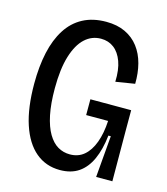

<svg xmlns="http://www.w3.org/2000/svg" viewBox="-104 -753 735 846"><g transform="rotate(15 263.5 -330.0)"><path d="M247 12Q183 12 136.5 -27Q90 -66 65 -141.5Q40 -217 40 -327Q40 -406 54 -469.5Q68 -533 97 -578.5Q126 -624 171 -648Q216 -672 277 -672Q327 -672 364 -654.5Q401 -637 425 -605.5Q449 -574 460 -532Q471 -490 470 -441L383 -427Q385 -482 371.5 -519Q358 -556 333 -575Q308 -594 274 -594Q232 -594 200.5 -565Q169 -536 151 -477.5Q133 -419 133 -330Q133 -260 143.5 -209.5Q154 -159 173 -127Q192 -95 217 -80.5Q242 -66 272 -66Q310 -66 336.5 -88.5Q363 -111 378.5 -153Q394 -195 397 -252H297V-324H483V-229L484 0H410L426 -190H415Q408 -126 387.5 -80.5Q367 -35 332.5 -11.5Q298 12 247 12Z"/></g></svg>

Font: Bricolage Grotesque 72pt SemiCondensed
Style: Regular
Weight: 400
Width: 4
Designer: Mathieu Triay
Foundry: Atelier Triay
Version: Version 1.001;gftools[0.9.33.dev8+g029e19f]